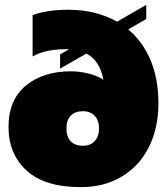

<svg xmlns="http://www.w3.org/2000/svg" viewBox="-20 -754 686 789"><path d="M15 -232Q15 -344 86.5 -402.5Q158 -461 271 -461Q308 -461 345 -451.5Q382 -442 405 -426Q390 -506 335 -534L227 -472V-530L264 -552H254Q166 -552 114 -522V-692Q175 -714 261 -714Q374 -714 461 -665L581 -734V-676L507 -633Q566 -584 598.5 -507Q631 -430 631 -330Q631 -229 592.5 -151Q554 -73 481.5 -29Q409 15 312 15Q164 15 89.5 -53Q15 -121 15 -232ZM387 -226Q387 -259 369 -278Q351 -297 321 -297Q288 -297 270.5 -278.5Q253 -260 253 -226Q253 -192 270.5 -173.5Q288 -155 321 -155Q352 -155 369.5 -174.5Q387 -194 387 -226Z"/></svg>

Font: Prompt Black
Style: Regular
Weight: 900
Designer: Katatrad Team
Foundry: CadsonDemak
Version: Version 1.000